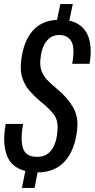

<svg xmlns="http://www.w3.org/2000/svg" viewBox="-20 -834 464 939"><path d="M87 85 104 2Q35 -15 13 -75.5Q-9 -136 8 -228H93Q79 -154 92 -110.5Q105 -67 161 -67Q206 -66 231.5 -100Q257 -134 261 -196Q266 -246 241.5 -276.5Q217 -307 179 -337Q151 -360 126.5 -387.5Q102 -415 89.5 -451.5Q77 -488 84 -541Q95 -631 138.5 -682Q182 -733 259 -737L275 -814H336L319 -733Q384 -718 408.5 -663.5Q433 -609 418 -522H333Q347 -598 330 -630Q313 -662 270 -663Q230 -663 205.5 -630Q181 -597 177 -537Q175 -504 186 -480Q197 -456 216.5 -437Q236 -418 259 -399Q309 -358 337 -310Q365 -262 357 -198Q346 -99 297 -45Q248 9 164 9L149 85Z"/></svg>

Font: Mona Sans Condensed Medium
Style: Italic
Weight: 500
Width: 3
Italic angle: -11.7°
Designer: Deni Anggara
Foundry: GitHub
Version: Version 1.001; ttfautohint (v1.8.4.7-5d5b);gftools[0.9.31]